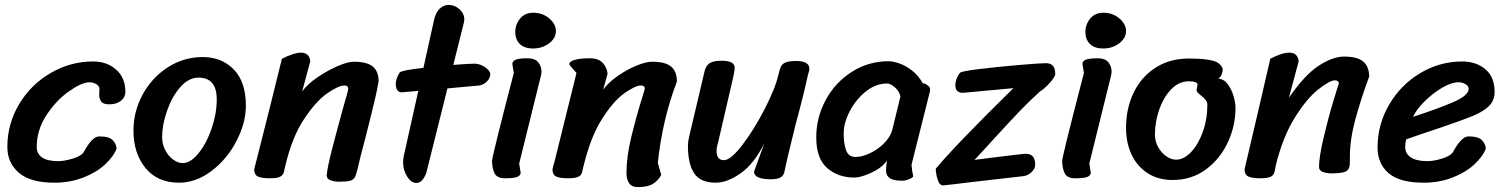

<svg xmlns="http://www.w3.org/2000/svg" viewBox="-20 -725 6145 784"><path d="M202 21Q104 21 57 -19.5Q10 -60 10 -125Q10 -219 58 -299.5Q106 -380 187 -427Q268 -474 360 -474Q417 -474 454.5 -440.5Q492 -407 492 -350Q492 -328 474 -313.5Q456 -299 426 -299Q402 -299 393.5 -310Q385 -321 385 -339L386 -362Q386 -374 373 -381.5Q360 -389 345 -389Q314 -389 261.5 -352Q209 -315 169.5 -254.5Q130 -194 130 -125Q130 -97 152 -82Q174 -67 217 -67Q244 -67 279 -78Q314 -89 323 -106Q357 -168 385 -168Q426 -168 440.5 -152.5Q455 -137 456 -118Q444 -86 409 -53.5Q374 -21 320 0Q266 21 202 21Z M525 -192Q525 -270 562.5 -339Q600 -408 665 -450Q730 -492 808 -492Q885 -492 934.5 -441.5Q984 -391 984 -293Q984 -224 946 -150Q908 -76 844.5 -27.5Q781 21 711 21Q623 21 574 -39Q525 -99 525 -192ZM865 -319Q865 -408 791 -408Q750 -408 716 -369Q682 -330 662 -272.5Q642 -215 642 -165Q642 -136 655 -111.5Q668 -87 687.5 -73Q707 -59 726 -59Q758 -59 790.5 -99Q823 -139 844 -200Q865 -261 865 -319Z M1209 -510Q1243 -510 1247 -475L1214 -352Q1235 -381 1276 -409Q1317 -437 1358.5 -455Q1400 -473 1425 -473Q1478 -473 1502 -453.5Q1526 -434 1526 -392Q1516 -336 1496 -257.5Q1476 -179 1471 -158Q1449 -76 1440 -35Q1434 -10 1428.5 -0.5Q1423 9 1409.5 13Q1396 17 1363 17Q1345 17 1329.5 11Q1314 5 1314 -9Q1317 -42 1334.5 -110.5Q1352 -179 1382 -288Q1402 -356 1402 -362Q1402 -376 1386 -376Q1363 -376 1317 -344.5Q1271 -313 1222 -239.5Q1173 -166 1145 -48Q1143 -42 1140 -26Q1137 -10 1124 -3.5Q1111 3 1082 3Q1049 3 1033.5 -4Q1018 -11 1018 -34L1029 -77Q1088 -308 1131 -485Q1180 -510 1209 -510Z M1620 -348Q1608 -348 1602 -357.5Q1596 -367 1596 -382Q1596 -403 1612 -429Q1621 -438 1709 -448L1752 -642Q1759 -674 1775.5 -689.5Q1792 -705 1812 -705Q1836 -705 1855.5 -688Q1875 -671 1876 -648Q1876 -642 1874 -632L1831 -460Q1897 -465 1916 -465Q1933 -465 1948.5 -457.5Q1964 -450 1973 -440Q1982 -430 1982 -423Q1982 -406 1968.5 -392.5Q1955 -379 1938 -376L1807 -364L1721 -20Q1706 22 1680 22Q1659 22 1642.5 -4Q1626 -30 1626 -63Q1626 -76 1629 -89L1688 -354Z M2158 -673Q2195 -673 2222.5 -650Q2250 -627 2250 -598Q2250 -569 2222 -548Q2194 -527 2157 -527Q2121 -527 2102.5 -545.5Q2084 -564 2084 -594Q2084 -625 2103.5 -649Q2123 -673 2158 -673ZM2078 -427 2072 -464Q2072 -475 2085 -481Q2098 -487 2135 -487Q2164 -487 2177.5 -471Q2191 -455 2191 -433Q2191 -427 2189 -417L2100 -57L2106 -20Q2106 -9 2093 -3Q2080 3 2043 3Q2010 3 2000 -16.5Q1990 -36 1989 -67Q1989 -85 2078 -427Z M2305 -464Q2305 -474 2327 -480.5Q2349 -487 2388 -487Q2424 -487 2441 -468.5Q2458 -450 2461 -424L2443 -359Q2464 -388 2502 -414.5Q2540 -441 2579 -457Q2618 -473 2643 -473Q2696 -473 2720 -453.5Q2744 -434 2744 -392Q2685 -238 2666 -60L2680 -11Q2668 12 2646.5 25.5Q2625 39 2584 39Q2560 39 2549 23Q2538 7 2538 -17Q2538 -84 2557.5 -164.5Q2577 -245 2603 -329Q2613 -361 2613 -362Q2613 -376 2597 -376Q2575 -376 2530.5 -345Q2486 -314 2439 -240.5Q2392 -167 2363 -48Q2361 -42 2358 -26Q2355 -10 2342 -3.5Q2329 3 2300 3Q2267 3 2251.5 -4Q2236 -11 2236 -34Q2239 -48 2245 -68Q2303 -301 2334 -427L2308 -457Q2305 -460 2305 -464Z M3129 7Q3059 7 3059 -24L3101 -140Q3060 -57 3005 -18Q2950 21 2902 21Q2840 21 2814.5 -17.5Q2789 -56 2789 -130Q2789 -145 2794 -167L2857 -434Q2862 -456 2877 -466.5Q2892 -477 2927 -477Q2980 -477 2980 -448Q2980 -440 2974 -410L2912 -142Q2906 -124 2906 -109Q2906 -71 2936 -71Q2964 -71 3012 -134Q3060 -197 3103.5 -282Q3147 -367 3159 -422Q3164 -444 3169.5 -454.5Q3175 -465 3189 -470.5Q3203 -476 3231 -476Q3285 -476 3285 -444Q3285 -437 3279 -419Q3263 -343 3229 -218Q3191 -65 3183 -23Q3179 -6 3165.5 0.5Q3152 7 3129 7Z M3709 -5Q3707 1 3691.5 7Q3676 13 3665 13Q3629 13 3613.5 2.5Q3598 -8 3598 -29Q3598 -49 3602 -69Q3580 -39 3537.5 -19.5Q3495 0 3469 0Q3402 0 3357.5 -39Q3313 -78 3313 -164Q3313 -245 3351.5 -316.5Q3390 -388 3458 -431.5Q3526 -475 3609 -475Q3625 -475 3651 -466.5Q3677 -458 3703.5 -437.5Q3730 -417 3748 -385Q3756 -385 3767 -377Q3778 -369 3778 -361Q3778 -352 3775 -343L3702 -52Q3704 -26 3709 -5ZM3602 -384Q3556 -384 3515.5 -351.5Q3475 -319 3450 -271Q3425 -223 3425 -180Q3425 -138 3435 -111Q3445 -84 3474 -84Q3499 -84 3531.5 -99Q3564 -114 3589.5 -139.5Q3615 -165 3623 -193L3657 -332Q3651 -354 3633.5 -369Q3616 -384 3602 -384Z M4118 -365 3912 -346Q3881 -346 3881 -377Q3881 -402 3899 -427Q3904 -434 3978 -443Q4052 -452 4139.5 -459.5Q4227 -467 4251 -467Q4289 -467 4289 -423Q4289 -411 4265 -385Q4241 -359 4227 -352Q4182 -311 4146 -273.5Q4110 -236 4054 -175Q3983 -97 3959 -72L4028 -81Q4156 -97 4169 -97Q4207 -97 4207 -53Q4207 -36 4192.5 -22.5Q4178 -9 4161 -6Q3905 23 3869 28Q3832 32 3831 32Q3816 32 3808.5 7.5Q3801 -17 3801 -36Q3877 -128 4118 -365Z M4486 -673Q4523 -673 4550.5 -650Q4578 -627 4578 -598Q4578 -569 4550 -548Q4522 -527 4485 -527Q4449 -527 4430.5 -545.5Q4412 -564 4412 -594Q4412 -625 4431.5 -649Q4451 -673 4486 -673ZM4406 -427 4400 -464Q4400 -475 4413 -481Q4426 -487 4463 -487Q4492 -487 4505.5 -471Q4519 -455 4519 -433Q4519 -427 4517 -417L4428 -57L4434 -20Q4434 -9 4421 -3Q4408 3 4371 3Q4338 3 4328 -16.5Q4318 -36 4317 -67Q4317 -85 4406 -427Z M4578 -203Q4578 -283 4609.5 -347.5Q4641 -412 4699 -449Q4757 -486 4834 -486Q4919 -486 4949 -471Q4957 -467 4964.5 -458.5Q4972 -450 4973 -442Q4971 -415 4955 -404Q4978 -402 4993.5 -381Q5009 -360 5017 -332.5Q5025 -305 5025 -283Q5025 -212 4994 -144.5Q4963 -77 4904.5 -33.5Q4846 10 4768 10Q4709 10 4666 -18Q4623 -46 4600.5 -94Q4578 -142 4578 -203ZM4910 -297Q4910 -308 4903 -317Q4896 -326 4883 -336Q4881 -337 4873.5 -344Q4866 -351 4866 -357Q4866 -361 4868 -368.5Q4870 -376 4870 -379Q4870 -393 4835 -393Q4794 -393 4762.5 -360.5Q4731 -328 4713.5 -277.5Q4696 -227 4696 -176Q4696 -147 4709.5 -123.5Q4723 -100 4743 -86.5Q4763 -73 4782 -73Q4814 -73 4843.5 -104Q4873 -135 4891.5 -186.5Q4910 -238 4910 -297Z M5245 -510Q5279 -510 5283 -475L5243 -326Q5309 -421 5366 -457.5Q5423 -494 5468 -494Q5521 -494 5545.5 -474.5Q5570 -455 5571 -413Q5537 -321 5514.5 -238Q5492 -155 5492 -85V-62Q5492 -34 5476.5 -25.5Q5461 -17 5415 -17Q5397 -17 5381.5 -23Q5366 -29 5366 -43Q5366 -83 5384 -160Q5402 -237 5424.5 -312Q5447 -387 5447 -383Q5447 -397 5431 -397Q5410 -397 5363 -360Q5316 -323 5267 -244.5Q5218 -166 5189 -48Q5188 -42 5185 -26Q5182 -10 5169 -3.5Q5156 3 5127 3Q5094 3 5078 -4Q5062 -11 5062 -34L5092 -162Q5104 -214 5123 -294.5Q5142 -375 5167 -485Q5214 -510 5245 -510Z M5605 -122Q5605 -217 5652.5 -298Q5700 -379 5779.5 -426.5Q5859 -474 5951 -474Q6007 -474 6045 -442.5Q6083 -411 6083 -350Q6083 -315 6060.5 -292.5Q6038 -270 5996 -252.5Q5954 -235 5860 -203Q5775 -175 5722 -156Q5718 -141 5718 -125Q5718 -97 5741.5 -82Q5765 -67 5808 -67Q5835 -67 5870 -78Q5905 -89 5914 -106Q5948 -168 5976 -168Q6017 -168 6031.5 -152.5Q6046 -137 6047 -118Q6035 -86 6000 -53.5Q5965 -21 5911 0Q5857 21 5793 21Q5695 21 5650 -18Q5605 -57 5605 -122ZM5977 -362Q5977 -374 5964 -381.5Q5951 -389 5936 -389Q5906 -389 5867.5 -366Q5829 -343 5796 -310Q5763 -277 5750 -248Q5849 -280 5913 -307.5Q5977 -335 5977 -362Z"/></svg>

Font: Sriracha
Style: Regular
Weight: 400
Designer: Suppakit Chalermlarp
Version: Version 1.002g